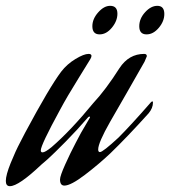

<svg xmlns="http://www.w3.org/2000/svg" viewBox="-52 -623 584 659"><path d="M226 -167 257 -220Q257 -223 255 -223Q253 -223 250 -220Q213 -177 173 -136.5Q133 -96 112 -77L90 -58Q12 16 -18 16Q-32 16 -32 -2Q-32 -22 -15.5 -63Q1 -104 18 -136L34 -167Q118 -324 158 -377Q178 -403 207 -420.5Q236 -438 252 -438Q262 -438 262 -431Q262 -427 258 -420Q256 -416 217 -353.5Q178 -291 154 -246Q88 -125 88 -107Q88 -100 94 -100Q103 -100 125 -118Q190 -174 268 -269Q311 -315 358 -389Q390 -438 443 -438Q452 -438 452 -430L444 -411Q430 -386 381.5 -301.5Q333 -217 326 -205Q285 -133 285 -110Q285 -101 291 -101Q301 -101 355 -151Q397 -193 466 -272Q469 -275 471 -275Q473 -275 473 -271Q473 -252 458 -234Q384 -152 327 -97Q288 -60 239.5 -23Q191 14 169 14Q154 14 154 -7Q154 -19 172 -59Q190 -99 208 -133ZM290 -505Q265 -505 265 -533Q265 -558 285 -580.5Q305 -603 326 -603Q351 -603 351 -576Q351 -551 332 -528Q313 -505 290 -505ZM451 -505Q426 -505 426 -533Q426 -559 446 -581Q466 -603 488 -603Q512 -603 512 -575Q512 -550 493 -527.5Q474 -505 451 -505Z"/></svg>

Font: Aguafina Script
Style: Regular
Weight: 400
Designer: Angel Koziupa and Alejandro Paul
Foundry: Angel Koziupa and Alejandro Paul
Version: Version 1.000